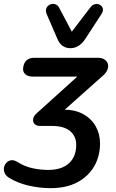

<svg xmlns="http://www.w3.org/2000/svg" viewBox="-70 -790 606 1000"><path d="M193 190Q138 190 80.5 177Q23 164 -23 136Q-40 125 -46 110.5Q-52 96 -49 81.5Q-46 67 -35.5 56.5Q-25 46 -10 44.5Q5 43 23 55Q58 77 99 86Q140 95 181 95Q251 95 289 60.5Q327 26 327 -36Q327 -80 295.5 -107Q264 -134 200 -134H140Q120 -134 110 -144.5Q100 -155 102.5 -170.5Q105 -186 121 -200L367 -422L364 -391H101Q74 -391 60.5 -404.5Q47 -418 51 -440Q59 -489 108 -489H440Q461 -489 474.5 -480Q488 -471 492 -456.5Q496 -442 489 -425.5Q482 -409 464 -394L236 -191L202 -219H261Q322 -219 364.5 -195Q407 -171 429 -131Q451 -91 451 -43Q451 23 421 75.5Q391 128 333.5 159Q276 190 193 190ZM297 -539Q274 -539 257 -550.5Q240 -562 230 -585L173 -717Q166 -734 171.5 -747Q177 -760 189.5 -766Q202 -772 216 -768.5Q230 -765 238 -750L304 -625L401 -752Q412 -766 426 -768.5Q440 -771 451 -764.5Q462 -758 465.5 -745.5Q469 -733 458 -716L374 -587Q359 -564 339.5 -551.5Q320 -539 297 -539Z"/></svg>

Font: Nunito ExtraLight
Style: Bold Italic
Weight: 700
Italic angle: -9°
Version: Version 3.602